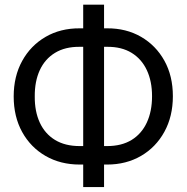

<svg xmlns="http://www.w3.org/2000/svg" viewBox="-20 -751 779 801"><path d="M312.5 -632.8H426.8Q506.3 -633.3 568.4 -597.4Q630.4 -561.5 665.8 -497.8Q701.2 -434.1 701.2 -349.6Q701.2 -265.6 665.8 -201.2Q630.4 -136.7 568.4 -100.6Q506.3 -64.5 426.8 -64.5H312.5Q232.4 -64.5 170.2 -100.3Q107.9 -136.2 72.5 -200.2Q37.1 -264.2 37.1 -348.6Q37.1 -432.6 72.5 -496.8Q107.9 -561 170.2 -597.2Q232.4 -633.3 312.5 -632.8ZM312.5 -555.7Q251.5 -556.2 209.5 -530.5Q167.5 -504.9 146 -458.3Q124.5 -411.6 125 -348.6Q124.5 -286.1 146 -239.5Q167.5 -192.9 209.5 -167.2Q251.5 -141.6 312.5 -141.6H426.8Q487.3 -141.6 529.1 -167.2Q570.8 -192.9 592.5 -239.7Q614.3 -286.6 614.3 -349.6Q614.3 -412.1 592.5 -458.5Q570.8 -504.9 529.1 -530.5Q487.3 -556.2 426.8 -555.7ZM414.1 -731.4V29.3H327.1V-731.4Z"/></svg>

Font: Inter Display V
Style: Regular
Weight: 400
Designer: Rasmus Andersson
Foundry: rsms
Version: Version 3.015;git-src